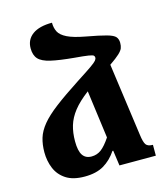

<svg xmlns="http://www.w3.org/2000/svg" viewBox="-116 -862 818 958"><g transform="rotate(-15 293.0 -383.0)"><path d="M203 9Q143 9 107 -14.5Q71 -38 55 -76.5Q39 -115 39 -160Q39 -200 49 -233Q59 -266 86 -299Q113 -332 163.5 -370.5Q214 -409 294 -461Q347 -495 370.5 -511.5Q394 -528 400.5 -536Q407 -544 407 -551Q407 -558 402.5 -562Q398 -566 376.5 -569.5Q355 -573 306 -577Q230 -584 186.5 -594Q143 -604 125 -623.5Q107 -643 107 -679Q107 -724 142 -749.5Q177 -775 243 -775Q243 -748 253.5 -727.5Q264 -707 295.5 -691.5Q327 -676 387 -665Q458 -652 492 -642.5Q526 -633 536 -621Q546 -609 546 -590Q546 -574 541.5 -562.5Q537 -551 521 -536Q505 -521 470 -497L522 -121Q527 -82 536.5 -69Q546 -56 572 -56V0H384L373 -79H369Q341 -37 302 -14Q263 9 203 9ZM201 -173Q201 -124 216 -101.5Q231 -79 262 -79Q290 -79 312 -95.5Q334 -112 360 -151L327 -398Q277 -360 250 -325.5Q223 -291 212 -254.5Q201 -218 201 -173Z"/></g></svg>

Font: Noto Serif Armenian SemiCondensed ExtraBold
Style: Regular
Weight: 800
Width: 4
Designer: Monotype Design Team
Foundry: Monotype Imaging Inc.
Version: Version 2.008; ttfautohint (v1.8.4.7-5d5b)